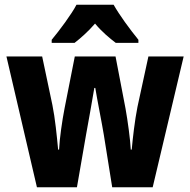

<svg xmlns="http://www.w3.org/2000/svg" viewBox="-20 -786 798 806"><path d="M457 -766H301C281 -727 228 -656 197 -619V-606H293C316 -624 348 -651 379 -687C408 -652 441 -625 466 -606H561V-619C523 -666 482 -722 457 -766ZM416 -219 451 0H621L751 -549H603L557 -337C546 -282 537 -204 533 -158H529C527 -200 516 -280 507 -330L465 -549H294L251 -331C241 -280 230 -204 228 -158H224C219 -212 211 -292 200 -345L157 -549H7L135 0H303L341 -219C348 -258 368 -367 376 -417H380C387 -372 409 -263 416 -219Z"/></svg>

Font: Noto Sans Sinhala UI Condensed ExtraBold
Style: Regular
Weight: 800
Width: 3
Designer: Jelle Bosma - Monotype Design Team
Foundry: Monotype Imaging Inc.
Version: Version 2.006